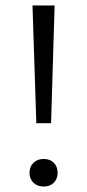

<svg xmlns="http://www.w3.org/2000/svg" viewBox="-20 -678 320 703"><path d="M99 -658H180L167 -227H113ZM88 -45Q88 -68 102.5 -82Q117 -96 140 -96Q163 -96 177 -82Q191 -68 191 -45Q191 -23 177 -9Q163 5 140 5Q117 5 102.5 -9Q88 -23 88 -45Z"/></svg>

Font: Ysabeau Infant
Style: Regular
Weight: 400
Designer: Christian Thalmann (Catharsis Fonts)
Version: Version 0.003